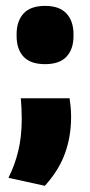

<svg xmlns="http://www.w3.org/2000/svg" viewBox="-20 -498 298 636"><path d="M49 -172.5H210.5Q212.5 -159 214 -143.8Q215.5 -128.5 215.5 -111Q215.5 -45.5 195 10.8Q174.5 67 128.5 117.5L8 91Q29 49.5 40.5 2Q52 -45.5 52 -104.5Q52 -122.5 51.2 -138.2Q50.5 -154 49 -172.5ZM129.5 -285.5Q81 -285.5 58 -310.2Q35 -335 35 -379V-384.5Q35 -428 58 -453.2Q81 -478.5 129.5 -478.5Q177 -478.5 200.2 -453.2Q223.5 -428 223.5 -384.5V-379Q223.5 -335 200.2 -310.2Q177 -285.5 129.5 -285.5Z"/></svg>

Font: Anek Malayalam Medium ExtraBold
Style: Regular
Weight: 800
Version: Version 1.003